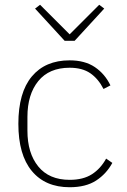

<svg xmlns="http://www.w3.org/2000/svg" viewBox="-20 -773 531 805"><path d="M272 12Q170 12 113.5 -56Q57 -124 57 -254Q57 -385 113.5 -452.5Q170 -520 272 -520Q336 -520 378 -491.5Q420 -463 443 -415L414 -400Q392 -443 358.5 -466Q325 -489 272 -489Q186 -489 140.5 -433Q95 -377 95 -283V-225Q95 -131 140.5 -75Q186 -19 272 -19Q329 -19 365.5 -42.5Q402 -66 425 -108L451 -90Q426 -44 383 -16Q340 12 272 12ZM251 -602 127 -737 148 -753 272 -629 396 -753 417 -737 293 -602Z"/></svg>

Font: IBM Plex Sans ExtLt
Style: Regular
Weight: 200
Designer: Mike Abbink, Paul van der Laan, Pieter van Rosmalen
Foundry: Bold Monday
Version: Version 3.005